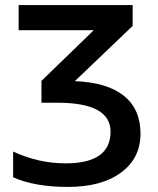

<svg xmlns="http://www.w3.org/2000/svg" viewBox="-20 -734 627 764"><path d="M241.2 -84Q419.9 -84 419.9 -210Q419.9 -325.2 209 -325.2H145V-412.1L353 -613.8H54.2V-713.9H507.8V-630.9L277.8 -411.1Q406.2 -406.2 472.7 -353Q539.1 -299.8 539.1 -202.1Q539.1 -104.5 461.7 -47.4Q384.3 9.8 250.5 9.8Q116.7 9.8 32.2 -28.8V-130.9Q133.3 -84 241.2 -84Z"/></svg>

Font: OpenSans-Semibold
Style: Regular
Weight: 600
Foundry: Ascender Corporation
Version: Version 1.10